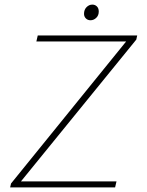

<svg xmlns="http://www.w3.org/2000/svg" viewBox="-20 -814 640 834"><path d="M480 0H24L28 -17L528 -634H138L144 -660H576L572 -642L71 -26H486ZM373 -726Q361 -726 353 -734Q345 -742 345 -754Q345 -772 356 -783Q367 -794 381 -794Q393 -794 401 -786Q409 -778 409 -764Q409 -747 398 -736.5Q387 -726 373 -726Z"/></svg>

Font: Source Code Pro ExtraLight
Style: Italic
Weight: 200
Italic angle: -11°
Monospace: yes
Designer: Paul D. Hunt, Teo Tuominen
Foundry: Adobe Systems Incorporated
Version: Version 1.050;PS 1.000;hotconv 16.6.51;makeotf.lib2.5.65220